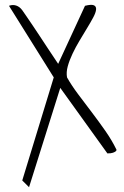

<svg xmlns="http://www.w3.org/2000/svg" viewBox="-20 -661 519 804"><path d="M205.1 -336.9 17.6 -636.7Q33.2 -642.6 47.9 -637.7Q62.5 -632.8 73.2 -618.2Q79.1 -610.4 90.8 -592.8Q102.5 -575.2 117.7 -553.2Q132.8 -531.2 148.9 -506.3Q165 -481.4 179.7 -459.5Q194.3 -437.5 206.1 -419.9Q217.8 -402.3 223.6 -393.6L335.9 -636.7Q363.3 -643.6 373.5 -638.7Q383.8 -633.8 382.3 -620.6Q380.9 -607.4 370.1 -587.4Q359.4 -567.4 344.2 -542.5Q329.1 -517.6 313 -490.7Q296.9 -463.9 283.7 -436Q270.5 -408.2 263.7 -383.3Q256.8 -358.4 260.7 -336.9Q279.3 -303.7 307.1 -266.6Q335 -229.5 364.3 -190.9Q393.6 -152.3 420.9 -113.3Q448.2 -74.2 466.8 -36.1Q467.8 -35.2 467.8 -32.7Q467.8 -30.3 464.4 -27.3Q460.9 -24.4 453.1 -21.5Q445.3 -18.6 429.7 -18.6L232.4 -293L101.6 123L73.2 94.7Z"/></svg>

Font: Annie Use Your Telescope
Style: Regular
Weight: 400
Version: Version 1.003 2001